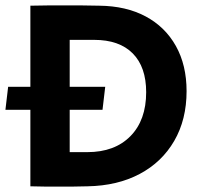

<svg xmlns="http://www.w3.org/2000/svg" viewBox="-43 -687 748 708"><path d="M175 1Q148 1 121.5 1Q95 1 69 0V-282H-23L-13 -367H69V-666Q101 -667 133 -667Q165 -667 196 -667Q228 -667 260 -667Q292 -667 323 -666Q422 -665 494 -626.5Q566 -588 605.5 -517.5Q645 -447 645 -351Q645 -246 599.5 -167.5Q554 -89 472 -45.5Q390 -2 280 0Q254 1 227.5 1Q201 1 175 1ZM214 -126H279Q380 -126 438 -185Q496 -244 496 -347Q496 -440 446.5 -490Q397 -540 304 -540H214V-367H345L335 -282H214Z"/></svg>

Font: Secular One
Style: Regular
Weight: 400
Designer: Michal Sahar
Foundry: Hagilda
Version: Version 1.002; ttfautohint (v1.8.4.7-5d5b);gftools[0.9.29]